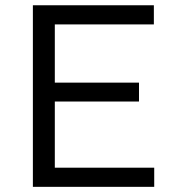

<svg xmlns="http://www.w3.org/2000/svg" viewBox="-20 -724 671 744"><path d="M107.4 0V-703.6H576.2V-629.4H192.4V-403.8H518.6V-330.6H192.4V-74.2H577.6V0Z"/></svg>

Font: Metrophobic
Style: Regular
Weight: 400
Designer: Vernon Adams
Foundry: Vernon Adams
Version: Version 3.200; ttfautohint (v1.8.4.7-5d5b);gftools[0.9.23]